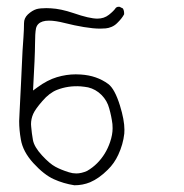

<svg xmlns="http://www.w3.org/2000/svg" viewBox="-20 -452 540 562"><path d="M330.1 -432.1Q329.6 -432.1 328.4 -432.1Q327.1 -432.1 325.2 -432.1Q321.8 -431.2 319.8 -429.7L318.8 -428.7Q313 -419.9 298.8 -408.7Q284.7 -397.5 265.1 -397.5Q241.7 -397.5 195.3 -413.6Q157.7 -426.3 128.9 -427.7Q122.1 -428.2 115.7 -428.2Q97.2 -428.2 86.9 -425.3Q74.2 -421.4 61.5 -409.7Q50.3 -398.9 50.3 -384.3Q50.3 -365.7 48.6 -342Q46.9 -318.4 45.9 -302.2Q44.4 -270 41.5 -208Q38.6 -146 37.4 -125.7Q36.1 -105.5 36.1 -97.7Q36.1 -71.8 41 -43.9Q46.9 -8.3 77.6 25.4Q108.9 59.6 137.5 72.5Q166 85.4 197.8 90.3Q222.2 90.3 243.7 81.5Q270 70.3 295.4 44.9Q314.5 26.4 326.2 1Q340.3 -29.3 343.8 -61Q344.2 -66.4 344.2 -72.3Q344.2 -100.6 331.1 -143.1Q315.9 -191.9 296.9 -206.1Q263.2 -231 216.3 -233.9Q209 -234.4 201.7 -234.4Q174.3 -234.4 146.5 -226.1Q118.7 -217.8 89.4 -196.3L76.7 -187Q82.5 -290 82.5 -322.3Q82.5 -354.5 85.4 -369.1Q87.4 -377 92.3 -381.8Q102.1 -391.6 123.5 -391.6Q142.1 -391.6 169.9 -384.5Q197.8 -377.4 225.6 -372.8Q253.4 -368.2 272.9 -368.2Q280.3 -368.2 289.1 -368.9Q297.9 -369.6 306.9 -373.5Q315.9 -377.4 322.8 -384.3Q336.9 -397.9 343.3 -410.2Q343.3 -411.1 343.3 -413.6Q343.3 -420.9 339.8 -427.2ZM203.1 55.7Q192.4 55.7 181.6 52.2Q158.2 44.9 142.1 36.1Q125.5 27.3 103 2.9Q80.1 -22 76.4 -42.2Q72.8 -62.5 71.3 -81.1Q70.8 -84.5 70.8 -88.4Q70.8 -104 77.1 -118.4Q83.5 -132.8 104 -156.2Q124.5 -180.2 147 -189Q179.7 -201.7 216.3 -199.2Q227.5 -198.2 237.8 -196.3Q260.3 -190.9 277.1 -174.1Q293.9 -157.2 299.8 -134.3Q306.2 -111.8 309.1 -88.9Q309.6 -83 309.6 -76.7Q309.6 -57.6 302.2 -36.1Q290 0 264.2 25.9Q251 39.1 234.9 48.3Q218.3 55.7 203.1 55.7Z"/></svg>

Font: Bakudai
Style: ExtraLight
Weight: 200
Version: Version 1.48